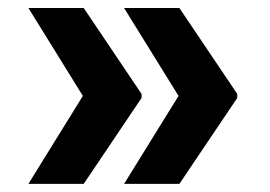

<svg xmlns="http://www.w3.org/2000/svg" viewBox="-20 -534 669 476"><path d="M50.4 -78.1 185.4 -296.2 50.4 -514.2H187.5L331 -301.1V-291.2L187.5 -78.1ZM287.6 -78.1 422.6 -296.2 287.6 -514.2H424.7L568.2 -301.1V-291.2L424.7 -78.1Z"/></svg>

Font: Inter Zeller
Style: Bold
Weight: 700
Designer: Rasmus Andersson; Joe Bland
Foundry: zeller
Version: Version 3.015;git-dec3a8cb1